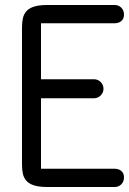

<svg xmlns="http://www.w3.org/2000/svg" viewBox="-20 -748 516 768"><path d="M169 0Q136 0 116 -6.5Q96 -13 85.5 -25Q75 -37 71.5 -53Q68 -69 68 -89V-639Q68 -658 71.5 -674.5Q75 -691 85.5 -703Q96 -715 116 -721.5Q136 -728 169 -728H438Q455 -728 465.5 -717Q476 -706 476 -690Q476 -673 465.5 -664Q455 -655 438 -655H144V-431H356Q372 -431 383 -419.5Q394 -408 394 -393Q394 -378 383 -366.5Q372 -355 356 -355H144V-73H438Q455 -73 465.5 -64Q476 -55 476 -38Q476 -22 465.5 -11Q455 0 438 0Z"/></svg>

Font: VDS Compensated
Style: Light
Weight: 300
Designer: artmaker
Foundry: artmaker
Version: Version 1.000 2012 initial release